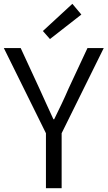

<svg xmlns="http://www.w3.org/2000/svg" viewBox="-20 -983 562 1003"><path d="M220 0H302V-287L522 -732H437L338 -520C315 -466 290 -415 263 -360H259C233 -415 211 -466 186 -520L88 -732H0L220 -287ZM241 -779 405 -907 358 -963 204 -821Z"/></svg>

Font: Noto Sans KR DemiLight
Style: Regular
Weight: 350
Designer: Ryoko NISHIZUKA 西塚涼子 (kana, bopomofo & ideographs); Paul D. Hunt (Latin, Greek & Cyrillic); Sandoll Communications 산돌커뮤니
Foundry: Adobe
Version: Version 2.004;hotconv 1.0.118;makeotfexe 2.5.65603